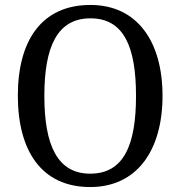

<svg xmlns="http://www.w3.org/2000/svg" viewBox="-20 -745 729 775"><path d="M344 10C532 10 636 -137 636 -358C636 -580 532 -725 345 -725C147 -725 52 -580 52 -359C52 -137 147 10 344 10ZM344 -44C211 -44 159 -160 159 -358C159 -556 211 -671 345 -671C480 -671 529 -556 529 -358C529 -160 480 -44 344 -44Z"/></svg>

Font: Noto Serif Georgian SemiCondensed
Style: Regular
Weight: 400
Width: 4
Designer: Monotype Design Team, Akaki Razmadze
Foundry: Google LLC
Version: Version 2.003